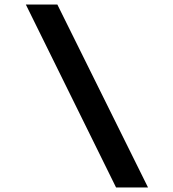

<svg xmlns="http://www.w3.org/2000/svg" viewBox="-20 -720 761 847"><path d="M492 107 94 -700H233L633 107Z"/></svg>

Font: Lexend Mega Medium
Style: Regular
Weight: 500
Version: Version 1.007